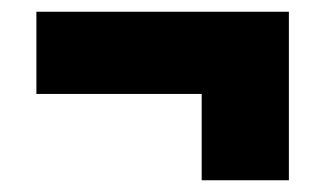

<svg xmlns="http://www.w3.org/2000/svg" viewBox="-20 -399 552 327"><path d="M472 -92H323.5V-328H472ZM42 -239V-379H472V-239Z"/></svg>

Font: Anek Tamil Medium ExtraBold
Style: Regular
Weight: 800
Version: Version 1.003